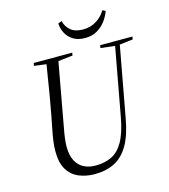

<svg xmlns="http://www.w3.org/2000/svg" viewBox="-125 -954 940 1069"><g transform="rotate(-15 344.5 -419.5)"><path d="M211 -642 117 -654 120 -670H342L339 -654L233 -642ZM289 16Q241 16 200 -0.5Q159 -17 134 -56Q109 -95 109 -164Q109 -190 113 -220.5Q117 -251 124 -285L139 -362Q151 -426 159.5 -476Q168 -526 175 -572Q182 -618 191 -670H260L189 -279Q183 -248 179.5 -221Q176 -194 176 -172Q176 -122 193 -90Q210 -58 239.5 -43.5Q269 -29 306 -29Q359 -29 399 -48.5Q439 -68 466.5 -116.5Q494 -165 510 -251L587 -670H614L535 -241Q518 -145 485 -89Q452 -33 403 -8.5Q354 16 289 16ZM589 -644 500 -654 503 -670H689L686 -654L602 -644ZM433 -730Q392 -730 364.5 -747.5Q337 -765 323.5 -792Q310 -819 309 -847L330 -855Q338 -822 363.5 -800.5Q389 -779 434 -779Q479 -779 512.5 -800.5Q546 -822 565 -855L582 -846Q572 -818 552.5 -791.5Q533 -765 503.5 -747.5Q474 -730 433 -730Z"/></g></svg>

Font: Source Serif 4 60pt
Style: Italic
Weight: 400
Italic angle: -12°
Version: Version 4.004;hotconv 1.0.116;makeotfexe 2.5.65601